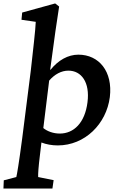

<svg xmlns="http://www.w3.org/2000/svg" viewBox="-56 -838 689 1117"><path d="M-36 259H249L256 210L166 192C165 176 168 131 176 67L185 -9C213 2 246 8 280 8C438 8 563 -117 583 -273C601 -422 520 -520 400 -520C340 -520 283 -488 238 -432L236 -433C262 -628 273 -705 288 -800L265 -818L73 -765L69 -723L152 -711C151 -671 135 -533 123 -426L73 -32C54 112 43 176 39 192L-34 211ZM196 -93 230 -369C262 -406 301 -427 342 -427C417 -427 468 -360 453 -243C438 -123 373 -61 292 -61C254 -61 219 -74 196 -93Z"/></svg>

Font: TPK Tissa Web SemiBold
Style: Italic
Weight: 600
Italic angle: -7°
Designer: Jacques Le Bailly, Suppakit Chalermlarp | Katatrad Co.,Ltd.
Foundry: Jacques Le Bailly, Cadson Demak Co.,Ltd.
Version: Version 5.000;Glyphs 3.1.2 (3151)